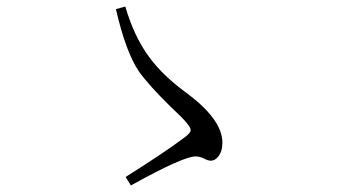

<svg xmlns="http://www.w3.org/2000/svg" viewBox="-20 -689 1040 588"><path d="M364.7 -147Q483.9 -222.2 541 -265.1Q564 -280.8 564 -291Q564 -305.7 503.9 -360.8Q434.1 -429.2 404.8 -471.2Q365.2 -529.8 335 -661.1L363.8 -668.9Q390.6 -576.2 438 -512.7Q477.5 -459.5 543.9 -409.7Q661.1 -325.2 661.1 -252Q661.1 -224.6 647.9 -209Q638.2 -196.8 625 -196.8Q617.2 -196.8 601.1 -205.1Q589.4 -210 579.1 -210Q541 -210 380.9 -121.1Z"/></svg>

Font: I.Ming
Style: Regular
Weight: 400
Designer: Ichiten Fonts Project
Version: Version 5.10 Mar 24, 2018